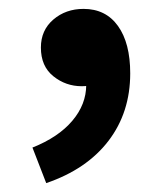

<svg xmlns="http://www.w3.org/2000/svg" viewBox="-20 -198 365 432"><path d="M84 214 53 134Q111 111 142.5 74Q174 37 174 -7L169 -112L221 -25Q209 -14 194.5 -9Q180 -4 164 -4Q128 -4 100 -26.5Q72 -49 72 -91Q72 -130 100 -154Q128 -178 168 -178Q218 -178 245.5 -139.5Q273 -101 273 -33Q273 55 224 119Q175 183 84 214Z"/></svg>

Font: Noto Sans JP Thin
Style: Bold
Weight: 700
Version: Version 2.004-H2;hotconv 1.0.118;makeotfexe 2.5.65603